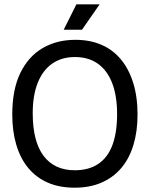

<svg xmlns="http://www.w3.org/2000/svg" viewBox="-20 -858 696 892"><path d="M327 14Q255 14 201 -10Q147 -34 110.5 -78.5Q74 -123 55.5 -186Q37 -249 37 -326Q37 -442 74.5 -519Q112 -596 178 -634.5Q244 -673 330 -673Q397 -673 450 -650.5Q503 -628 540.5 -583.5Q578 -539 598.5 -474Q619 -409 619 -326Q619 -248 600 -185Q581 -122 544 -78Q507 -34 452.5 -10Q398 14 327 14ZM327 -67Q394 -67 438 -97.5Q482 -128 503 -186Q524 -244 524 -327Q524 -412 501.5 -471Q479 -530 435.5 -561.5Q392 -593 328 -593Q266 -593 222 -562Q178 -531 155 -472.5Q132 -414 132 -332Q132 -267 144.5 -217.5Q157 -168 182 -134.5Q207 -101 243.5 -84Q280 -67 327 -67ZM361 -720H276L335 -838H443Z"/></svg>

Font: Bricolage Grotesque 96pt ExtraBold 96pt
Style: Regular
Weight: 400
Version: Version 1.001;gftools[0.9.33.dev8+g029e19f]